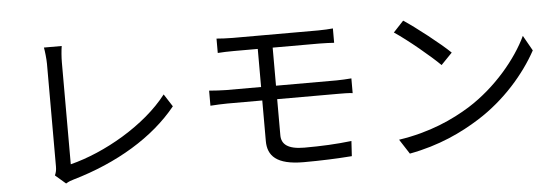

<svg xmlns="http://www.w3.org/2000/svg" viewBox="-49 -895 3098 1065"><g transform="rotate(-5 1500.0 -362.5)"><path d="M280 18C296 8 311 3 322 0C571 -72 777 -196 907 -357L862 -427C738 -266 506 -134 315 -86V-653C315 -682 318 -719 322 -744H223C227 -724 232 -679 232 -653V-81C232 -61 229 -48 222 -32Z M1826 -346C1848 -346 1884 -346 1907 -343V-425C1885 -423 1845 -421 1824 -421H1487V-633H1747C1782 -633 1805 -631 1829 -630V-710C1807 -708 1779 -706 1747 -706H1271C1237 -706 1208 -708 1181 -710V-630C1208 -632 1237 -633 1271 -633H1404V-421H1209C1183 -421 1142 -424 1115 -426V-342C1143 -344 1184 -346 1209 -346H1404V-120C1404 -38 1452 15 1603 15C1698 15 1794 11 1872 5L1877 -79C1791 -69 1709 -65 1614 -65C1522 -65 1487 -95 1487 -145V-346Z M2221 -719 2164 -658C2239 -608 2361 -506 2412 -455L2474 -519C2421 -571 2287 -676 2221 -719ZM2141 -63 2194 19C2361 -12 2487 -73 2587 -136C2738 -231 2855 -367 2923 -492L2875 -577C2817 -454 2695 -306 2541 -209C2446 -150 2316 -89 2141 -63Z"/></g></svg>

Font: Noto Sans T Chinese Regular
Style: Regular
Weight: 400
Designer: Ryoko NISHIZUKA (kana & ideographs); Paul D. Hunt (Latin, Greek & Cyrillic); Wenlong ZHANG (bopomofo); Sandoll Communica
Foundry: Adobe Systems Incorporated
Version: Version 1.000;PS 1;hotconv 1.0.78;makeotf.lib2.5.61930